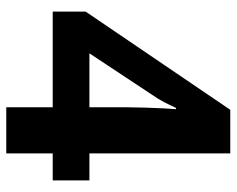

<svg xmlns="http://www.w3.org/2000/svg" viewBox="-91 -663 754 612"><g transform="rotate(90 286.0 -357.0)"><path d="M555 -148H469V0H322V-148H17V-253L330 -714H469V-265H555ZM322 -386Q322 -409 323 -442Q324 -475 325.5 -503.5Q327 -532 328 -541H324Q315 -521 305 -502Q295 -483 281 -463L150 -265H322Z"/></g></svg>

Font: Noto Sans Balinese
Style: Regular
Weight: 400
Designer: Aditya Bayu, David Williams
Foundry: David Williams
Version: Version 2.003